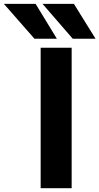

<svg xmlns="http://www.w3.org/2000/svg" viewBox="-111 -982 519 1004"><path d="M101.6 2V-732.4H263.7V2ZM275.4 -961.9 388.7 -779.3H269.5L111.3 -961.9ZM75.2 -961.9 186.5 -779.3H69.3L-90.8 -961.9Z"/></svg>

Font: Nasu
Style: Bold
Weight: 700
Designer: Ryoko NISHIZUKA (kana &amp; ideographs); Paul D. Hunt (Latin, Greek &amp; Cyrillic); Wenlong ZHANG (bopomofo); Sandoll C
Version: Version 2014.1215